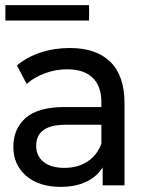

<svg xmlns="http://www.w3.org/2000/svg" viewBox="-20 -722 553 748"><path d="M410 -481C373.3 -517 320.7 -535 252 -535C212 -535 174.2 -529.2 138.5 -517.5C102.8 -505.8 72 -489 46 -467L84 -395C103.3 -412.3 127 -426.2 155 -436.5C183 -446.8 211.7 -452 241 -452C285 -452 318.3 -441 341 -419C363.7 -397 375 -365.3 375 -324V-305H232C162.7 -305 112 -290.8 80 -262.5C48 -234.2 32 -196.7 32 -150C32 -103.3 48.7 -65.7 82 -37C115.3 -8.3 160 6 216 6C254 6 287 -0.5 315 -13.5C343 -26.5 364.7 -45.3 380 -70V0H465V-320C465 -391.3 446.7 -445 410 -481ZM320.5 -92.5C295.5 -76.2 265.7 -68 231 -68C196.3 -68 169.3 -75.7 150 -91C130.7 -106.3 121 -127.3 121 -154C121 -208.7 159.3 -236 236 -236H375V-162C363.7 -132 345.5 -108.8 320.5 -92.5ZM1 -702V-642H327V-702Z"/></svg>

Font: Rookery
Style: Regular
Weight: 400
Designer: Ryan Kimball / Julieta Ulanovsky
Foundry: Motorola Mobility LLC.
Version: Version 1.0